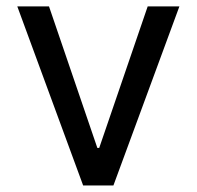

<svg xmlns="http://www.w3.org/2000/svg" viewBox="-20 -565 599 585"><path d="M526.6 -545.5H430L282.3 -114.3H276.6L129.3 -545.5H32.7L233.3 0H325.6Z"/></svg>

Font: GiG Sans Text
Style: Regular
Weight: 400
Designer: Andreas Faust
Version: Version 1.100;FEAKit 1.0